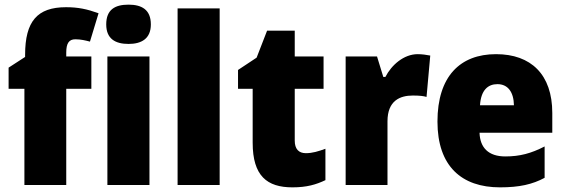

<svg xmlns="http://www.w3.org/2000/svg" viewBox="-20 -796 2432 826"><path d="M373 -414V-553H265V-570C265 -610 277 -627 304 -627C327 -627 348 -622 367 -617L404 -739C354 -757 316 -765 264 -765C140 -765 88 -704 88 -560V-551L17 -505V-414H85V0H265V-414Z M533 -776C475 -776 437 -755 437 -691C437 -629 476 -607 533 -607C588 -607 629 -629 629 -691C629 -755 589 -776 533 -776ZM623 -553H442V0H623Z M925 0V-760H744V0Z M1296 -137C1265 -137 1248 -155 1248 -191V-414H1372V-553H1248V-664H1129L1084 -548L1004 -495V-414H1067V-182C1067 -39 1129 10 1238 10C1300 10 1340 -2 1380 -21V-156C1350 -145 1324 -137 1296 -137Z M1777 -563C1717 -563 1664 -516 1638 -465H1629L1602 -553H1467V0H1647V-274C1647 -364 1702 -385 1756 -385C1785 -385 1802 -383 1815 -379L1831 -557C1816 -560 1795 -563 1777 -563Z M2114 -563C1959 -563 1862 -467 1862 -273C1862 -81 1966 10 2131 10C2215 10 2271 -3 2323 -31V-166C2265 -136 2216 -123 2154 -123C2081 -123 2045 -161 2043 -225H2356V-310C2356 -476 2264 -563 2114 -563ZM2120 -434C2165 -434 2190 -400 2191 -343H2045C2049 -408 2079 -434 2120 -434Z"/></svg>

Font: Noto Sans Thai Looped SemiCondensed Black
Style: Regular
Weight: 900
Width: 4
Designer: Sasikarn Vongin, Ben Mitchell
Foundry: The Fontpad Ltd
Version: Version 1.001